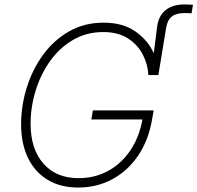

<svg xmlns="http://www.w3.org/2000/svg" viewBox="-20 -840 894 870"><path d="M334.5 9.8Q253.4 9.8 195.6 -25.4Q137.7 -60.5 106.7 -124.8Q75.7 -189 75.7 -276.4Q75.7 -361.3 101.3 -443.4Q127 -525.4 175.3 -591.8Q223.6 -658.2 293 -697.8Q362.3 -737.3 449.2 -737.3Q537.6 -737.3 594.5 -696.8Q651.4 -656.2 676.8 -598.6L691.4 -714.4Q697.3 -767.6 729.7 -793.7Q762.2 -819.8 814.9 -819.8Q824.7 -819.8 835.7 -819.3Q846.7 -818.8 854.5 -818.4L848.1 -779.8Q839.8 -780.3 830.8 -780.5Q821.8 -780.8 815.4 -780.8Q778.3 -780.8 758.5 -765.1Q738.8 -749.5 732.9 -714.4L697.8 -501Q697.8 -500.5 697.8 -500H652.3Q649.9 -548.8 626.7 -593.5Q603.5 -638.2 558.8 -666.5Q514.2 -694.8 447.8 -694.8Q371.1 -694.8 310.1 -658.7Q249 -622.6 206.3 -562.3Q163.6 -502 141.1 -428.2Q118.7 -354.5 118.7 -278.8Q118.7 -164.6 176.8 -98.6Q234.9 -32.7 335.9 -32.7Q409.2 -32.7 469.5 -65.4Q529.8 -98.1 570.3 -158Q610.8 -217.8 625.5 -298.8H394L400.9 -339.8H676.3L668.9 -297.9Q652.8 -204.1 606 -135Q559.1 -65.9 489.3 -28.1Q419.4 9.8 334.5 9.8Z"/></svg>

Font: Inter Extra Light
Style: Italic
Weight: 200
Italic angle: -9.39999°
Designer: Rasmus Andersson
Foundry: rsms
Version: Version 4.000;git-3c8e0fc